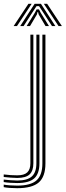

<svg xmlns="http://www.w3.org/2000/svg" viewBox="-102 -782 346 1008"><path d="M-11.8 206Q-30.2 206 -50.6 204.6Q-71 203.2 -82.5 200.5V187.2Q-69.2 189.8 -48.9 191.1Q-28.5 192.5 -11.8 192.5Q58.8 192.5 89.6 165.1Q120.5 137.8 120.5 75.5V-600H136.5V75.5Q136.5 145.2 101.8 175.6Q67 206 -11.8 206ZM-11.8 179Q-28.5 179 -48.6 177.6Q-68.8 176.2 -82.5 173.8V160.8Q-67.5 162.5 -47.5 164.1Q-27.5 165.8 -11.8 165.8Q41.8 165.8 65.4 144.1Q89 122.5 89 75.2V-600H105V75.2Q105 130.2 77.6 154.6Q50.2 179 -11.8 179ZM-11.8 152.2Q-26.2 152.2 -46.1 150.6Q-66 149 -82.5 147.2V133.8Q-65.5 136.2 -45.5 137.4Q-25.5 138.5 -11.8 138.5Q25 138.5 41.2 123Q57.5 107.5 57.5 75.2V-600H73.2V75.2Q73.2 115 53.4 133.6Q33.5 152.2 -11.8 152.2ZM-30.5 -645 47.2 -762H64.2L-13 -645ZM4 -645 79.8 -762H113L188.8 -645H171L118 -727L103 -749.8H89.8L74.5 -726.8L21.8 -645ZM37.8 -645 81 -715 90.2 -732.8H102.5L111.8 -715L155.2 -645H137.2L101 -706.2L97.8 -718.5H95L91.8 -706.2L55.5 -645ZM205.5 -645 128.2 -762H145.5L223 -645Z"/></svg>

Font: Big Shoulders Inline Text Thin
Style: Regular
Weight: 400
Version: Version 2.002